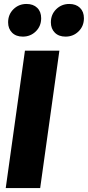

<svg xmlns="http://www.w3.org/2000/svg" viewBox="-20 -950 444 970"><path d="M183 0H9L106 -694H280ZM21 -837Q21 -877 48 -903.5Q75 -930 114 -930Q148 -930 168 -910.5Q188 -891 188 -858Q188 -818 161 -791.5Q134 -765 95 -765Q61 -765 41 -785Q21 -805 21 -837ZM237 -837Q237 -877 264 -903.5Q291 -930 330 -930Q364 -930 384 -910.5Q404 -891 404 -858Q404 -818 377 -791.5Q350 -765 311 -765Q277 -765 257 -785Q237 -805 237 -837Z"/></svg>

Font: Fira Sans Condensed ExtraBold
Style: Italic
Weight: 800
Width: 3
Italic angle: -8°
Designer: bBox Type GmbH & Carrois Corporate GbR & Edenspiekermann AG
Foundry: bBox Type GmbH & Carrois Corporate GbR & Edenspiekermann AG
Version: Version 4.301